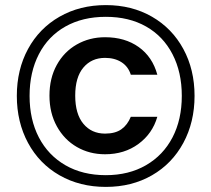

<svg xmlns="http://www.w3.org/2000/svg" viewBox="-20 -724 829 753"><path d="M743 -348Q743 -245 699 -163.5Q655 -82 576 -36.5Q497 9 395 9Q293 9 213.5 -36.5Q134 -82 90 -163.5Q46 -245 46 -348Q46 -451 90 -532Q134 -613 213.5 -658.5Q293 -704 395 -704Q497 -704 576 -658.5Q655 -613 699 -532Q743 -451 743 -348ZM96 -348Q96 -255 132.5 -185Q169 -115 236.5 -76Q304 -37 395 -37Q485 -37 552.5 -76Q620 -115 656.5 -185Q693 -255 693 -348Q693 -441 656.5 -511.5Q620 -582 553 -620Q486 -658 395 -658Q304 -658 236.5 -620Q169 -582 132.5 -511.5Q96 -441 96 -348ZM174 -349Q174 -281 203 -228.5Q232 -176 281.5 -147.5Q331 -119 392 -119Q468 -119 523 -159.5Q578 -200 597 -266H493Q480 -234 456 -217Q432 -200 392 -200Q339 -200 307 -238.5Q275 -277 275 -349Q275 -421 307 -459Q339 -497 392 -497Q430 -497 456.5 -480Q483 -463 493 -431H597Q578 -501 524 -539.5Q470 -578 392 -578Q331 -578 281 -549.5Q231 -521 202.5 -469Q174 -417 174 -349Z"/></svg>

Font: IBM-Poppins
Style: Poppins-Medium
Weight: 500
Designer: Mike Abbink, Paul van der Laan, Pieter van Rosmalen, Ben Mitchell, Mark Frömberg
Foundry: Bold Monday
Version: Version 1.1